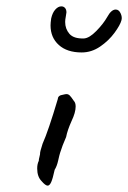

<svg xmlns="http://www.w3.org/2000/svg" viewBox="-20 -602 403 604"><path d="M97 -72Q97 -86 102 -96Q102 -101 104 -108Q106 -115 106 -117Q105 -123 114 -150Q132 -190 162 -291Q162 -296 166 -299.5Q170 -303 178 -304Q186 -306 189 -306Q195 -306 199.5 -301.5Q204 -297 212 -285Q218 -279 218 -267Q218 -248 205 -221Q192 -192 188 -171Q176 -144 169 -121Q167 -115 163 -97Q159 -79 152 -68Q146 -40 141 -29Q136 -18 130 -18Q123 -18 111 -32Q97 -46 97 -72ZM139 -522Q139 -530 141 -544Q145 -562 154 -572Q163 -582 173 -582Q180 -582 184.5 -577Q189 -572 189 -563L187 -550Q185 -540 185 -533Q185 -511 198.5 -495.5Q212 -480 244 -481Q261 -482 283 -504.5Q305 -527 317 -548Q330 -572 344 -572Q354 -572 359.5 -560Q365 -548 362 -538Q358 -523 340 -498.5Q322 -474 295 -455.5Q268 -437 237 -437Q191 -437 165 -460.5Q139 -484 139 -522Z"/></svg>

Font: Caveat
Style: Regular
Weight: 400
Designer: Pablo Impallari
Foundry: Pablo Impallari
Version: Version 1.500; ttfautohint (v1.6)